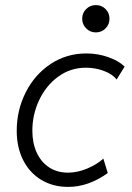

<svg xmlns="http://www.w3.org/2000/svg" viewBox="-20 -735 524 762"><path d="M46.4 -215.8Q46.4 -297.4 81.8 -367.9Q117.2 -438.5 180.4 -480.7Q243.7 -522.9 322.8 -522.9Q368.2 -522.9 409.7 -508.3Q451.2 -493.7 474.6 -470.7L442.9 -419.4Q426.8 -440.4 392.8 -453.4Q358.9 -466.3 320.8 -466.3Q259.8 -466.3 211.2 -430.9Q162.6 -395.5 135.5 -337.9Q108.4 -280.3 108.4 -216.3Q108.4 -167.5 125.5 -129.9Q142.6 -92.3 174.6 -71Q206.5 -49.8 250 -49.8Q287.6 -49.8 326.4 -66.2Q365.2 -82.5 390.1 -105.5L407.7 -48.3Q331.1 6.8 250.5 6.8Q190.4 6.8 144 -21Q97.7 -48.8 72 -99.4Q46.4 -149.9 46.4 -215.8ZM306.2 -660.6Q306.2 -683.6 322 -699.2Q337.9 -714.8 360.4 -714.8Q383.3 -714.8 398.9 -699.2Q414.6 -683.6 414.6 -660.6Q414.6 -638.2 398.9 -622.3Q383.3 -606.4 360.4 -606.4Q337.9 -606.4 322 -622.3Q306.2 -638.2 306.2 -660.6Z"/></svg>

Font: Reddit Sans Chocolate Light
Style: Italic
Weight: 300
Italic angle: -11.25°
Designer: Stephen Hutchings
Version: Version 1.013